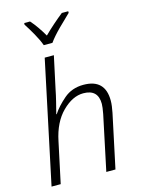

<svg xmlns="http://www.w3.org/2000/svg" viewBox="-143 -1074 853 1155"><g transform="rotate(-15 283.0 -496.5)"><path d="M30 0H87L141 -253Q164 -366 228 -429.5Q292 -493 359 -493Q451 -493 451 -403Q451 -383 443 -341L371 0H428L499 -334Q503 -354 505.5 -373Q508 -392 508 -408Q508 -542 373 -542Q301 -542 251 -499Q201 -456 173 -413H170Q179 -448 188.5 -486Q198 -524 205 -560L248 -760H191ZM205 -834H259Q282 -867 326.5 -911.5Q371 -956 400 -983V-993H360Q331 -970 298.5 -941.5Q266 -913 238 -885Q222 -913 202 -942Q182 -971 162 -993H126L125 -983Q145 -953 169 -910.5Q193 -868 205 -834Z"/></g></svg>

Font: Noto Sans UI Light
Style: Italic
Weight: 300
Italic angle: -12°
Designer: Monotype Design Team
Foundry: Monotype Imaging Inc.
Version: Version 1.901